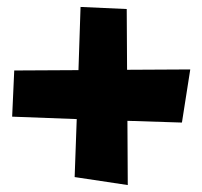

<svg xmlns="http://www.w3.org/2000/svg" viewBox="-20 -551 583 553"><path d="M528 -351 504 -198 347 -203 348 -18 195 -41 201 -208 15 -215 21 -348 206 -349 212 -531 345 -525 346 -350Z"/></svg>

Font: LONDON PRESLEY
Style: Regular
Weight: 400
Version: Version 001.000